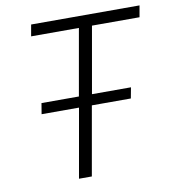

<svg xmlns="http://www.w3.org/2000/svg" viewBox="-79 -770 755 839"><g transform="rotate(-10 298.0 -350.0)"><path d="M376 -649 324 -354H497L488 -306H315L261 0H204L258 -306H92L100 -354H266L318 -649H106L115 -700H596L587 -649Z"/></g></svg>

Font: Chakra Petch Light
Style: Italic
Weight: 300
Italic angle: -10°
Designer: Katatrad Aksorn Co.,Ltd.
Foundry: Cadson Demak Co.,Ltd.
Version: Version 1.000; ttfautohint (v1.6)